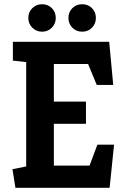

<svg xmlns="http://www.w3.org/2000/svg" viewBox="-20 -889 595 909"><path d="M53 0 39 -88 104 -101V-595L41 -602V-691H497L516 -487H438L397 -586H235V-408H387V-303H235V-105H404L441 -204H520L499 0ZM369 -739Q341 -739 322.5 -758Q304 -777 304 -804Q304 -832 322.5 -850.5Q341 -869 369 -869Q397 -869 415.5 -850.5Q434 -832 434 -804Q434 -777 415.5 -758Q397 -739 369 -739ZM179 -739Q152 -739 133 -758Q114 -777 114 -804Q114 -832 133 -850.5Q152 -869 179 -869Q207 -869 225.5 -850.5Q244 -832 244 -804Q244 -777 225.5 -758Q207 -739 179 -739Z"/></svg>

Font: Kreon Light
Style: Bold
Weight: 700
Version: Version 2.002